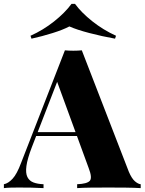

<svg xmlns="http://www.w3.org/2000/svg" viewBox="-38 -968 744 988"><path d="M383 -709 625 -84Q640 -49 656.5 -35Q673 -21 686 -20V0Q654 -2 609.5 -2.5Q565 -3 519 -3Q471 -3 428 -2.5Q385 -2 359 0V-20Q410 -22 424 -37.5Q438 -53 418 -104L252 -558L272 -588L126 -211Q103 -151 98 -114Q93 -77 103 -57Q113 -37 134.5 -29Q156 -21 186 -20V0Q151 -2 121.5 -2.5Q92 -3 58 -3Q38 -3 17.5 -2.5Q-3 -2 -18 0V-20Q4 -24 26.5 -48Q49 -72 71 -131L296 -709Q316 -707 339.5 -707Q363 -707 383 -709ZM435 -288V-268H137L147 -288ZM348 -948Q381 -903 437 -858.5Q493 -814 559 -784L554 -769Q487 -781 422 -798Q357 -815 319 -832Q287 -815 233 -798Q179 -781 124 -769L119 -784Q184 -813 240 -857.5Q296 -902 330 -948Z"/></svg>

Font: Playfair Display ExtraBold
Style: Regular
Weight: 800
Designer: Claus Eggers Sørensen
Foundry: Claus Eggers Sørensen
Version: Version 1.203